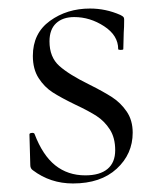

<svg xmlns="http://www.w3.org/2000/svg" viewBox="-20 -419 378 450"><path d="M189 -221Q223 -204 243 -191Q263 -178 277 -157.5Q291 -137 291 -108Q291 -58 253.5 -23.5Q216 11 151 11Q98 11 57 -20Q51 -24 51 -32L49 -104Q49 -107 54.5 -107.5Q60 -108 61 -105Q80 -55 109.5 -31.5Q139 -8 180 -8Q214 -8 232 -23Q250 -38 250 -67Q250 -96 237.5 -115.5Q225 -135 206.5 -147Q188 -159 156 -174Q123 -190 103.5 -202.5Q84 -215 70.5 -236Q57 -257 57 -288Q57 -341 97 -370Q137 -399 191 -399Q228 -399 262 -384Q268 -381 269.5 -379Q271 -377 271 -373Q271 -354 270 -343L269 -304Q269 -302 263 -302Q257 -302 257 -304Q257 -336 224 -357.5Q191 -379 154 -379Q127 -379 111.5 -364.5Q96 -350 96 -322Q96 -285 119 -264.5Q142 -244 189 -221Z"/></svg>

Font: Cormorant Garamond Light
Style: Regular
Weight: 300
Designer: Christian Thalmann (Catharsis Fonts)
Version: Version 3.000